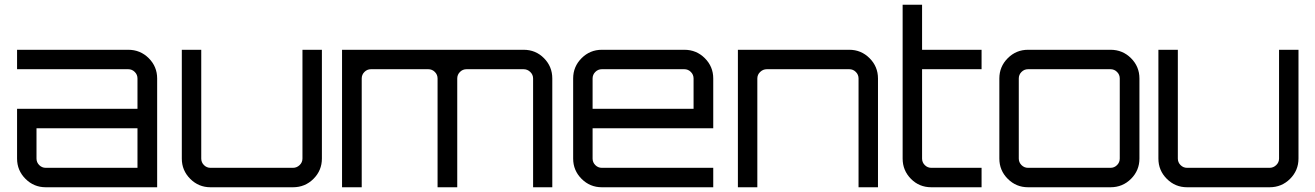

<svg xmlns="http://www.w3.org/2000/svg" viewBox="-20 -790 5549 810"><path d="M521 -580Q572 -580 607.5 -544.5Q643 -509 643 -459V0H173Q123 0 87.5 -35.5Q52 -71 52 -121V-331H560V-459Q560 -475 548.5 -486.5Q537 -498 521 -498H52V-580ZM560 -82V-249H134V-121Q134 -105 145.5 -93.5Q157 -82 173 -82Z M1256 -580H1338V-121Q1338 -71 1302.5 -35.5Q1267 0 1216 0H868Q818 0 782.5 -35.5Q747 -71 747 -121V-580H829V-121Q829 -105 840.5 -93.5Q852 -82 868 -82H1216Q1232 -82 1244 -93.5Q1256 -105 1256 -121Z M2189 -580Q2240 -580 2275 -544.5Q2310 -509 2310 -459V0H2229V-459Q2229 -475 2217 -486.5Q2205 -498 2189 -498H1948Q1932 -498 1920.5 -486.5Q1909 -475 1909 -459V0H1826V-459Q1826 -475 1814.5 -486.5Q1803 -498 1787 -498H1545Q1529 -498 1517.5 -486.5Q1506 -475 1506 -459V0H1423V-580Z M2867 -580Q2918 -580 2953.5 -544.5Q2989 -509 2989 -459V-249H2480V-121Q2480 -105 2491.5 -93.5Q2503 -82 2519 -82H2989V0H2519Q2469 0 2433.5 -35.5Q2398 -71 2398 -121V-459Q2398 -509 2433.5 -544.5Q2469 -580 2519 -580ZM2480 -331H2906V-459Q2906 -475 2894.5 -486.5Q2883 -498 2867 -498H2519Q2503 -498 2491.5 -486.5Q2480 -475 2480 -459Z M3563 -580Q3613 -580 3648.5 -544.5Q3684 -509 3684 -459V0H3602V-459Q3602 -475 3590.5 -486.5Q3579 -498 3563 -498H3215Q3199 -498 3187 -486.5Q3175 -475 3175 -459V0H3093V-580Z M4121 -498H3870V-121Q3870 -105 3881.5 -93.5Q3893 -82 3909 -82H4121V0H3909Q3858 0 3823 -35.5Q3788 -71 3788 -121V-770H3870V-580H4121Z M4317 -580H4665Q4716 -580 4751.5 -544.5Q4787 -509 4787 -459V-121Q4787 -71 4751.5 -35.5Q4716 0 4665 0H4317Q4267 0 4231.5 -35.5Q4196 -71 4196 -121V-459Q4196 -509 4231.5 -544.5Q4267 -580 4317 -580ZM4665 -498H4317Q4301 -498 4289.5 -486.5Q4278 -475 4278 -459V-121Q4278 -105 4289.5 -93.5Q4301 -82 4317 -82H4665Q4681 -82 4692.5 -93.5Q4704 -105 4704 -121V-459Q4704 -475 4692.5 -486.5Q4681 -498 4665 -498Z M5376 -580H5458V-121Q5458 -71 5422.5 -35.5Q5387 0 5336 0H4988Q4938 0 4902.5 -35.5Q4867 -71 4867 -121V-580H4949V-121Q4949 -105 4960.5 -93.5Q4972 -82 4988 -82H5336Q5352 -82 5364 -93.5Q5376 -105 5376 -121Z"/></svg>

Font: Orbitron
Style: Regular
Weight: 400
Designer: Matt McInerney
Foundry: Matt McInerney
Version: 1.000